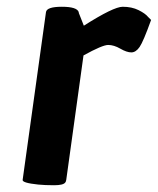

<svg xmlns="http://www.w3.org/2000/svg" viewBox="-20 -532 467 568"><path d="M228 -456Q316 -512 343 -512Q370 -512 390 -502Q410 -492 418 -482L427 -473Q404 -409 393 -393Q382 -377 368.5 -377Q355 -377 336 -388Q317 -399 300 -399Q283 -399 227 -368L176 0Q175 6 173 8Q167 16 140 16Q113 16 93 14Q45 9 47 0L116 -496Q118 -512 163 -512Q208 -512 213 -496V-494Z"/></svg>

Font: Chau Philomene One
Style: Italic
Weight: 400
Designer: Vicente Lamonaca
Foundry: TipoType
Version: Version 1.002